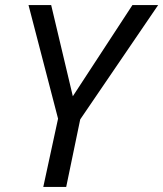

<svg xmlns="http://www.w3.org/2000/svg" viewBox="-20 -734 641 754"><path d="M150 0 208 -268 92 -714H181L266 -356L500 -714H601L295 -265L240 0Z"/></svg>

Font: BC Sans
Style: Italic
Weight: 400
Italic angle: -12°
Designer: Monotype Design Team
Designer: Province of B.C.
Foundry: Monotype Imaging Inc.
Version: Version 2.000;GOOG;noto-source:20170915:90ef993387c0